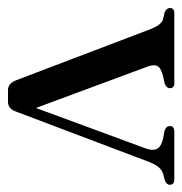

<svg xmlns="http://www.w3.org/2000/svg" viewBox="-15 -468 478 505"><g transform="rotate(90 224.5 -215.0)"><path d="M239.5 3.5H208Q191.5 3.5 183 -17L47.5 -373Q37 -399.5 23 -404L4 -408.5Q-7.5 -414 -7.5 -422Q-7.5 -434 6.5 -434H190Q203.5 -434 203.5 -422Q203.5 -413.5 191 -408.5L170.5 -404Q149.5 -398.5 145 -389.2Q140.5 -380 147 -362.5L255.5 -70L362 -359Q368.5 -377 363.2 -388Q358 -399 338 -404L314.5 -408.5Q303 -413 303 -422Q303 -434 317.5 -434H443Q457.5 -434 457.5 -422Q457.5 -413.5 445.5 -409L428.5 -404.5Q418 -401 410.2 -391.5Q402.5 -382 394.5 -360L264 -15Q256.5 3.5 239.5 3.5Z"/></g></svg>

Font: Fraunces 144pt Soft
Style: Regular
Weight: 400
Version: Version 1.000;[0bf87f6ff]